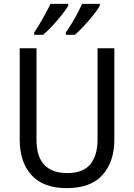

<svg xmlns="http://www.w3.org/2000/svg" viewBox="-20 -1057 694 994"><path d="M572 -335Q572 -220 511 -151.5Q450 -83 325 -83Q206 -83 144 -149.5Q82 -216 82 -336V-807H169V-333Q169 -161 329 -161Q410 -161 447.5 -206.5Q485 -252 485 -334V-807H572ZM497 -1027Q486 -1008 463.5 -979.5Q441 -951 415 -923Q389 -895 368 -877H321V-889Q335 -909 351.5 -936Q368 -963 382 -990Q396 -1017 405 -1037H497ZM333 -1027Q322 -1008 300 -980Q278 -952 252 -924Q226 -896 203 -877H157V-889Q171 -909 187 -936Q203 -963 217.5 -990Q232 -1017 241 -1037H333Z"/></svg>

Font: Noto Sans Telugu UI SemiCondensed
Style: Regular
Weight: 400
Width: 4
Designer: Jelle Bosma - Monotype Design Team
Foundry: Monotype Imaging Inc.
Version: Version 2.005; ttfautohint (v1.8.4.7-5d5b)